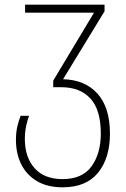

<svg xmlns="http://www.w3.org/2000/svg" viewBox="-20 -549 537 819"><path d="M247 250Q182 250 137.5 223.5Q93 197 70.5 151.5Q48 106 48 48Q48 14 54.5 -12Q61 -38 68 -55H104Q97 -37 91.5 -11.5Q86 14 86 47Q87 124 128.5 169.5Q170 215 247 215Q331 215 370.5 160.5Q410 106 410 21Q410 -80 366 -128.5Q322 -177 241 -177H207V-205L381 -495H87V-529H426V-501L249 -211Q342 -209 395.5 -150Q449 -91 449 21Q449 125 398.5 187.5Q348 250 247 250Z"/></svg>

Font: Noto Sans Georgian SemiCondensed ExtraLight
Style: Regular
Weight: 200
Width: 4
Designer: Monotype Design Team, Akaki Razmadze
Foundry: Google LLC
Version: Version 2.005; ttfautohint (v1.8.4.7-5d5b)